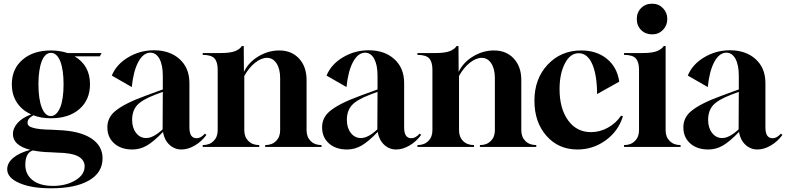

<svg xmlns="http://www.w3.org/2000/svg" viewBox="-20 -795 4254 1039"><path d="M256 224Q150 224 84.5 195.5Q19 167 19 121Q19 86 52.5 58.5Q86 31 144 16Q50 -8 50 -69Q50 -102 76 -130.5Q102 -159 149 -176Q99 -198 71.5 -240Q44 -282 44 -339Q44 -422 102 -472Q160 -522 256 -522Q302 -522 346 -508H530L520 -490H384Q467 -441 467 -339Q467 -255 410 -205Q353 -155 256 -155Q202 -155 161 -171Q129 -154 129 -131Q129 -111 157 -104Q187 -94 260 -93L295 -91Q410 -87 472.5 -47Q535 -7 535 62Q535 139 461.5 181.5Q388 224 256 224ZM306 -214Q324 -260 324 -339Q324 -417 306 -464Q287 -509 256 -509Q224 -509 206 -464Q188 -417 188 -339Q188 -260 206 -213Q224 -167 255 -167Q286 -167 306 -214ZM267 211Q337 211 387.5 181Q438 151 438 105Q438 71 403 51Q366 32 290 31L255 29Q201 28 158 19Q117 32 117 97Q117 149 156.5 180Q196 211 267 211Z M696 14Q635 14 598 -19Q561 -52 561 -106Q561 -156 599 -190Q647 -233 768 -277L861 -311V-386Q861 -443 843 -476.5Q825 -510 793 -510Q755 -509 728.5 -460Q702 -411 693 -324L585 -386Q610 -447 674 -485Q738 -523 813 -523Q899 -523 952 -475Q1005 -427 1005 -346V-105Q1005 -47 1044 -47Q1067 -47 1089 -72L1097 -65Q1071 -29 1034 -7.5Q997 14 962 14Q924 14 896.5 -12Q869 -38 862 -81Q812 -29 775 -7.5Q738 14 696 14ZM771 -48Q810 -48 860 -95L861 -298L821 -283Q748 -255 721.5 -225Q695 -195 695 -146Q695 -103 716.5 -75.5Q738 -48 771 -48Z M1077 0V-10H1078Q1114 -10 1136 -32Q1158 -54 1158 -90V-418Q1158 -459 1141 -478.5Q1124 -498 1077 -498V-508H1176Q1227 -508 1254 -519Q1279 -530 1289 -546H1299L1300 -406Q1325 -458 1378.5 -490Q1432 -522 1491 -522Q1558 -522 1598.5 -478Q1639 -434 1639 -362V-90Q1639 -54 1661 -32Q1683 -10 1719 -10H1720V0H1415V-10H1416Q1452 -10 1474 -32Q1496 -54 1496 -90V-372Q1496 -422 1476.5 -452Q1457 -482 1425 -482Q1394 -482 1360.5 -455.5Q1327 -429 1302 -384V-90Q1302 -54 1324 -32Q1346 -10 1382 -10H1383V0Z M1858 14Q1797 14 1760 -19Q1723 -52 1723 -106Q1723 -156 1761 -190Q1809 -233 1930 -277L2023 -311V-386Q2023 -443 2005 -476.5Q1987 -510 1955 -510Q1917 -509 1890.5 -460Q1864 -411 1855 -324L1747 -386Q1772 -447 1836 -485Q1900 -523 1975 -523Q2061 -523 2114 -475Q2167 -427 2167 -346V-105Q2167 -47 2206 -47Q2229 -47 2251 -72L2259 -65Q2233 -29 2196 -7.5Q2159 14 2124 14Q2086 14 2058.5 -12Q2031 -38 2024 -81Q1974 -29 1937 -7.5Q1900 14 1858 14ZM1933 -48Q1972 -48 2022 -95L2023 -298L1983 -283Q1910 -255 1883.5 -225Q1857 -195 1857 -146Q1857 -103 1878.5 -75.5Q1900 -48 1933 -48Z M2239 0V-10H2240Q2276 -10 2298 -32Q2320 -54 2320 -90V-418Q2320 -459 2303 -478.5Q2286 -498 2239 -498V-508H2338Q2389 -508 2416 -519Q2441 -530 2451 -546H2461L2462 -406Q2487 -458 2540.5 -490Q2594 -522 2653 -522Q2720 -522 2760.5 -478Q2801 -434 2801 -362V-90Q2801 -54 2823 -32Q2845 -10 2881 -10H2882V0H2577V-10H2578Q2614 -10 2636 -32Q2658 -54 2658 -90V-372Q2658 -422 2638.5 -452Q2619 -482 2587 -482Q2556 -482 2522.5 -455.5Q2489 -429 2464 -384V-90Q2464 -54 2486 -32Q2508 -10 2544 -10H2545V0Z M3105 14Q3002 14 2937 -60Q2872 -134 2872 -250Q2872 -369 2944 -445.5Q3016 -522 3125 -522Q3209 -522 3264.5 -476.5Q3320 -431 3331 -353L3211 -286Q3211 -388 3185 -448Q3159 -507 3112 -507Q3065 -507 3036.5 -451Q3008 -395 3008 -313Q3008 -208 3054 -144Q3100 -80 3178 -80Q3226 -80 3269.5 -104Q3313 -128 3341 -169L3351 -166Q3326 -85 3257.5 -35.5Q3189 14 3105 14Z M3509 -609Q3473 -609 3449.5 -632.5Q3426 -656 3426 -692Q3426 -728 3449.5 -751.5Q3473 -775 3509 -775Q3544 -775 3567.5 -751Q3591 -727 3591 -692Q3591 -657 3567.5 -633Q3544 -609 3509 -609ZM3357 0V-10H3358Q3394 -10 3416 -32Q3438 -54 3438 -90V-418Q3438 -459 3421 -478.5Q3404 -498 3357 -498V-508H3459Q3510 -508 3537 -519Q3562 -530 3572 -546H3582V-90Q3582 -54 3604 -32Q3626 -10 3662 -10H3663V0Z M3813 14Q3752 14 3715 -19Q3678 -52 3678 -106Q3678 -156 3716 -190Q3764 -233 3885 -277L3978 -311V-386Q3978 -443 3960 -476.5Q3942 -510 3910 -510Q3872 -509 3845.5 -460Q3819 -411 3810 -324L3702 -386Q3727 -447 3791 -485Q3855 -523 3930 -523Q4016 -523 4069 -475Q4122 -427 4122 -346V-105Q4122 -47 4161 -47Q4184 -47 4206 -72L4214 -65Q4188 -29 4151 -7.5Q4114 14 4079 14Q4041 14 4013.5 -12Q3986 -38 3979 -81Q3929 -29 3892 -7.5Q3855 14 3813 14ZM3888 -48Q3927 -48 3977 -95L3978 -298L3938 -283Q3865 -255 3838.5 -225Q3812 -195 3812 -146Q3812 -103 3833.5 -75.5Q3855 -48 3888 -48Z"/></svg>

Font: Gloock
Style: Regular
Weight: 400
Designer: Duarte Pinto
Foundry: Duarte Pinto
Version: Version 1.000